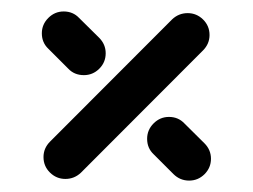

<svg xmlns="http://www.w3.org/2000/svg" viewBox="-20 -427 441 335"><path d="M236.7 -184.8Q236.7 -200.4 248 -211.7Q259.3 -223 274.8 -223Q291.1 -223 301.9 -211.5L336.7 -177Q348.1 -165.6 348.1 -150Q348.1 -134.4 336.9 -123.1Q325.6 -111.9 310 -111.9Q294.1 -111.9 282.6 -123.3L248.1 -157.8Q236.7 -168.5 236.7 -184.8ZM94.1 -114.8Q78.5 -114.8 67.2 -125.9Q55.9 -137 55.9 -153Q55.9 -168.5 67.4 -180L280.4 -393.3Q291.9 -404.1 307.4 -404.1Q323 -404.1 334.3 -393Q345.6 -381.9 345.6 -365.9Q345.6 -350.4 334.1 -338.9L121.1 -125.6Q109.6 -114.8 94.1 -114.8ZM53 -368.9Q53 -384.4 64.3 -395.7Q75.6 -407 91.1 -407Q107.4 -407 118.1 -395.6L153 -361.1Q164.4 -349.6 164.4 -334.1Q164.4 -318.1 153.1 -307Q141.9 -295.9 126.3 -295.9Q109.6 -295.9 98.9 -307.4L64.4 -341.9Q53 -352.6 53 -368.9Z"/></svg>

Font: 26F Galaxy Hebrew
Style: Bold
Weight: 700
Designer: C₂₉H₂₅N₃O₅
Version: Version 1.000